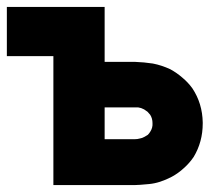

<svg xmlns="http://www.w3.org/2000/svg" viewBox="-20 -530 634 560"><path d="M285.2 -349.6Q293.9 -349.6 302.7 -349.6Q310.5 -349.6 319.3 -349.6Q327.1 -349.6 335 -349.6Q342.8 -349.6 350.6 -349.6Q355.5 -349.6 361.3 -349.6Q367.2 -349.6 373 -349.6Q400.4 -348.6 425.8 -344.7Q451.2 -339.8 476.6 -328.1Q496.1 -317.4 511.7 -303.7Q528.3 -290 541 -272.5Q570.3 -228.5 571.3 -172.9Q571.3 -171.9 571.3 -169.9Q571.3 -116.2 544.9 -72.3Q532.2 -53.7 516.6 -40Q501 -25.4 481.4 -14.6Q446.3 3.9 415 6.8Q383.8 9.8 373 9.8Q345.7 9.8 318.4 9.8Q291 9.8 263.7 9.8Q245.1 9.8 227.5 9.8Q209 9.8 191.4 9.8Q177.7 9.8 164.1 9.8Q149.4 9.8 135.7 9.8Q135.7 7.8 135.7 4.9Q135.7 2.9 135.7 0Q135.7 -43 135.7 -85.9Q135.7 -127.9 135.7 -170.9Q135.7 -200.2 135.7 -229.5Q135.7 -258.8 135.7 -288.1Q135.7 -307.6 135.7 -327.1Q135.7 -346.7 135.7 -366.2Q123 -366.2 110.4 -366.2Q96.7 -366.2 84 -366.2Q73.2 -366.2 62.5 -366.2Q52.7 -366.2 42 -366.2Q31.2 -366.2 20.5 -366.2Q10.7 -366.2 0 -366.2Q0 -368.2 0 -371.1Q0 -373 0 -376Q0 -389.6 0 -404.3Q0 -418 0 -432.6Q0 -442.4 0 -452.1Q0 -460.9 0 -470.7Q0 -480.5 0 -490.2Q0 -500 0 -509.8Q2.9 -509.8 4.9 -509.8Q7.8 -509.8 9.8 -509.8Q40 -509.8 70.3 -509.8Q100.6 -509.8 130.9 -509.8Q151.4 -509.8 171.9 -509.8Q192.4 -509.8 212.9 -509.8Q231.4 -509.8 249 -509.8Q266.6 -509.8 285.2 -509.8Q285.2 -507.8 285.2 -504.9Q285.2 -502.9 285.2 -500Q285.2 -481.4 285.2 -463.9Q285.2 -445.3 285.2 -426.8Q285.2 -415 285.2 -402.3Q285.2 -389.6 285.2 -377Q285.2 -373 285.2 -369.1Q285.2 -365.2 285.2 -360.4Q285.2 -358.4 285.2 -355.5Q285.2 -352.5 285.2 -349.6ZM285.2 -216.8Q285.2 -212.9 285.2 -209Q285.2 -205.1 285.2 -200.2Q285.2 -191.4 285.2 -182.6Q285.2 -173.8 285.2 -165Q285.2 -155.3 285.2 -144.5Q285.2 -134.8 285.2 -124Q288.1 -124 291 -124Q294.9 -124 297.9 -124Q305.7 -124 313.5 -124Q320.3 -124 328.1 -124Q343.8 -124 354.5 -124Q365.2 -124 373 -124Q380.9 -124 387.7 -126Q394.5 -127 401.4 -130.9Q406.2 -133.8 411.1 -136.7Q415 -140.6 418 -145.5Q425.8 -157.2 424.8 -170.9Q424.8 -184.6 418 -195.3Q414.1 -200.2 410.2 -204.1Q405.3 -208 400.4 -210.9Q395.5 -212.9 391.6 -214.8Q386.7 -215.8 382.8 -216.8Q381.8 -216.8 380.9 -216.8Q380.9 -216.8 379.9 -216.8Q377 -216.8 375 -216.8Q373 -216.8 373 -216.8Q367.2 -216.8 361.3 -216.8Q355.5 -216.8 348.6 -216.8Q340.8 -216.8 333 -216.8Q324.2 -216.8 316.4 -216.8Q308.6 -216.8 301.8 -216.8Q293.9 -216.8 286.1 -216.8Q286.1 -216.8 286.1 -216.8Q285.2 -216.8 285.2 -216.8Z"/></svg>

Font: LeFont
Style: Bold
Weight: 800
Designer: Leryon MEDIA
Version: Version 1.0